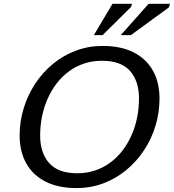

<svg xmlns="http://www.w3.org/2000/svg" viewBox="-20 -948 886 978"><path d="M184.5 -257.5Q184.5 -169 230.5 -117.2Q276.5 -65.5 373.5 -65.5Q422 -65.5 464 -79.5Q506 -93.5 541 -119.2Q576 -145 603.2 -180.2Q630.5 -215.5 649.5 -258Q668.5 -300.5 678.2 -348.2Q688 -396 688 -446.5Q688 -535 642.2 -586.8Q596.5 -638.5 499 -638.5Q450.5 -638.5 408.5 -624.5Q366.5 -610.5 331.5 -584.8Q296.5 -559 269.2 -523.8Q242 -488.5 223 -446Q204 -403.5 194.2 -355.8Q184.5 -308 184.5 -257.5ZM792.5 -446.5Q792.5 -374.5 772 -307Q751.5 -239.5 713.2 -182Q675 -124.5 622.5 -81.2Q570 -38 506 -14Q442 10 370 10Q276.5 10 211.8 -23Q147 -56 113.5 -116.2Q80 -176.5 80 -257.5Q80 -329.5 100.8 -397Q121.5 -464.5 159.5 -522Q197.5 -579.5 250 -622.8Q302.5 -666 366.5 -690Q430.5 -714 502.5 -714Q596.5 -714 661 -681Q725.5 -648 759 -588Q792.5 -528 792.5 -446.5ZM595 -769 737 -928.5H846L840.5 -910.5L646.5 -769ZM458 -769 553 -928.5H652.5L647.5 -912.5L502.5 -769Z"/></svg>

Font: Newsreader 7pt
Style: Italic
Weight: 400
Italic angle: -17°
Designer: Hugues Gentile
Foundry: Production Type
Version: Version 1.003